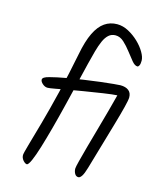

<svg xmlns="http://www.w3.org/2000/svg" viewBox="-115 -861 763 928"><g transform="rotate(15 267.0 -396.5)"><path d="M515 -640Q515 -624 511 -616Q507 -608 502 -608Q489 -608 474 -626Q459 -644 441.5 -667Q424 -690 404.5 -708Q385 -726 362 -726Q342 -726 328 -713.5Q314 -701 304 -678.5Q294 -656 285.5 -625.5Q277 -595 268 -558Q257 -512 243 -454.5Q229 -397 214 -335.5Q199 -274 183.5 -216.5Q168 -159 154 -113Q140 -67 128 -40Q116 -13 108 -13Q103 -13 96 -18.5Q89 -24 84 -32.5Q79 -41 79 -51Q79 -60 92 -105Q105 -150 125.5 -223Q146 -296 169 -390.5Q192 -485 213 -592Q226 -660 246 -701Q266 -742 293.5 -761Q321 -780 356 -780Q385 -780 413 -765Q441 -750 464 -728Q487 -706 501 -682Q515 -658 515 -640ZM503 -453Q503 -440 493.5 -402.5Q484 -365 468.5 -311.5Q453 -258 435 -196.5Q417 -135 399 -73Q390 -42 381.5 -29.5Q373 -17 365 -17Q353 -17 346.5 -28.5Q340 -40 340 -54Q340 -61 348 -92.5Q356 -124 368.5 -169.5Q381 -215 395.5 -266Q410 -317 423 -365Q436 -413 445 -448Q423 -447 376 -440Q329 -433 281 -425Q244 -419 208 -412.5Q172 -406 145.5 -401Q119 -396 109 -396Q96 -396 84 -406.5Q72 -417 72 -427Q72 -440 105 -448Q139 -457 181.5 -464.5Q224 -472 267.5 -478.5Q311 -485 349 -489.5Q387 -494 413.5 -496.5Q440 -499 447 -499Q473 -499 488 -487.5Q503 -476 503 -453Z"/></g></svg>

Font: Kalam Variable Light
Style: Regular
Weight: 300
Designer: Lipi Raval, Jonny Pinhorn
Foundry: Indian Type Foundry
Version: Version 3.000